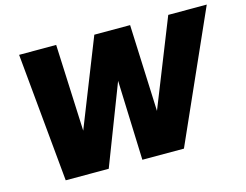

<svg xmlns="http://www.w3.org/2000/svg" viewBox="-98 -869 1313 1026"><g transform="rotate(-15 559.0 -356.0)"><path d="M801 0H571L555 -441L385 0H147L80 -712H285L306 -232L496 -712H694L714 -232L905 -712H1118Z"/></g></svg>

Font: Creato Display Black
Style: Italic
Weight: 900
Italic angle: -10°
Version: Version 1.000